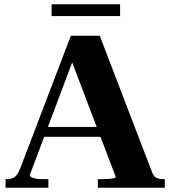

<svg xmlns="http://www.w3.org/2000/svg" viewBox="-20 -877 797 897"><path d="M174 -284H483L484 -238H160ZM302 -625 330 -619 119 -59Q119 -54 126 -49.5Q133 -45 147.5 -42.5Q162 -40 184 -40H206V0H6V-40H12Q35 -40 49.5 -51Q64 -62 74 -89L311 -710H446L691 -71Q699 -51 712.5 -45.5Q726 -40 746 -40H750V0H437V-40H455Q471 -40 486 -41Q501 -42 511 -44.5Q521 -47 521 -50ZM221 -857H541V-802H221Z"/></svg>

Font: Roboto Serif 120pt Expanded SemiBold
Style: Regular
Weight: 600
Width: 7
Designer: Greg Gazdowicz
Foundry: Commercial Type
Version: Version 1.008